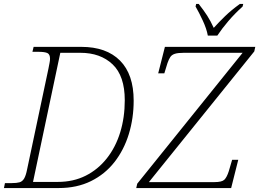

<svg xmlns="http://www.w3.org/2000/svg" viewBox="-32 -951 1311 971"><path d="M-12 0 -7 -25H28Q52 -25 66.5 -29Q81 -33 90 -48Q99 -63 105 -94L213 -604Q216 -620 218.5 -632.5Q221 -645 221 -654Q221 -676 208 -682.5Q195 -689 161 -689H132L138 -714H379Q506 -714 575 -644.5Q644 -575 644 -442Q644 -353 619.5 -273Q595 -193 547 -131.5Q499 -70 428 -35Q357 0 265 0ZM260 -31Q339 -31 401.5 -62.5Q464 -94 508.5 -150.5Q553 -207 576 -282Q599 -357 599 -444Q599 -567 537.5 -625.5Q476 -684 374 -684H273L135 -31ZM657 0 662 -22 1195 -684H898Q868 -684 852.5 -679Q837 -674 829.5 -663Q822 -652 815 -632L799 -580H768L802 -714H1259L1254 -691L721 -30H1052Q1090 -30 1102.5 -42Q1115 -54 1125 -85L1142 -143H1173L1137 0ZM1019 -771Q1013 -805 993.5 -847Q974 -889 957 -918L960 -931H973Q999 -898 1016 -871.5Q1033 -845 1049 -810Q1075 -839 1106.5 -869.5Q1138 -900 1181 -931H1198L1195 -918Q1155 -882 1123 -844.5Q1091 -807 1067 -771Z"/></svg>

Font: Noto Serif ExtraLight
Style: Italic
Weight: 200
Italic angle: -12°
Designer: Monotype Design Team
Foundry: Monotype Imaging Inc.
Version: Version 2.014; ttfautohint (v1.8.4.7-5d5b)